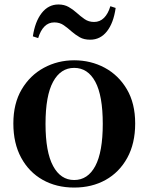

<svg xmlns="http://www.w3.org/2000/svg" viewBox="-20 -821 663 857"><path d="M311 16.2Q231.7 16.2 170.5 -18.3Q109.3 -52.8 74.5 -117Q39.6 -181.2 39.6 -269.8Q39.6 -359.1 76.8 -422Q114 -484.9 175.9 -518.4Q237.8 -551.9 311 -551.9Q385.1 -551.9 447.1 -518.8Q509 -485.6 546.2 -422.7Q583.4 -359.8 583.4 -269.8Q583.4 -180.5 548 -116.3Q512.6 -52 451.4 -17.9Q390.2 16.2 311 16.2ZM311 -17.5Q372 -17.5 405.4 -80.1Q438.7 -142.6 438.7 -268.1Q438.7 -394.2 405.4 -456.1Q372 -518 311 -518Q250.7 -518 217 -456.1Q183.2 -394.2 183.2 -268.1Q183.2 -142.6 217 -80.1Q250.7 -17.5 311 -17.5ZM126.7 -658.7Q136.2 -724.3 166 -762.6Q195.9 -801 240.7 -801Q267 -801 286.5 -789.8Q306 -778.6 321.4 -764.6Q339.2 -748.5 357.5 -735.7Q375.7 -723 399.9 -723Q425.9 -723 444.3 -741.3Q462.6 -759.6 472.6 -793.3L496.2 -785.5Q486.8 -718.5 457.3 -681.1Q427.8 -643.8 382.7 -643.8Q354.7 -643.8 336.2 -654.5Q317.7 -665.1 301.5 -678.9Q283.3 -695.2 265 -708.1Q246.8 -721 222.3 -721Q196.6 -721 178.6 -702.9Q160.6 -684.9 150.4 -651Z"/></svg>

Font: Noto Serif HK ExtraLight
Style: Regular
Weight: 200
Designer: Ryoko NISHIZUKA 西塚涼子 (kana & ideographs); Frank Grießhammer (Latin, Greek & Cyrillic); Wenlong ZHANG 张文龙 (bopomofo); San
Foundry: Adobe
Version: Version 2.002-H1;hotconv 1.1.0;makeotfexe 2.6.0